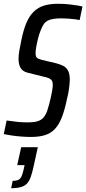

<svg xmlns="http://www.w3.org/2000/svg" viewBox="-33 -716 456 1015"><path d="M131 8Q107 8 81 6Q55 4 30.5 0.5Q6 -3 -13 -7L2 -79Q21 -77 41 -74Q61 -71 79.5 -70Q98 -69 112 -69Q132 -69 150 -71.5Q168 -74 182.5 -82.5Q197 -91 206 -108Q211 -114 216.5 -130Q222 -146 227 -165.5Q232 -185 236.5 -204.5Q241 -224 243.5 -241Q246 -258 246 -267Q246 -282 241.5 -289.5Q237 -297 226.5 -302Q216 -307 196 -311L112 -332Q88 -338 76.5 -356Q65 -374 65 -406Q65 -425 69.5 -450Q74 -475 80 -504Q91 -559 107 -596Q123 -633 146 -655Q169 -677 200 -686.5Q231 -696 273 -696Q306 -696 332.5 -693Q359 -690 377 -687Q395 -684 403 -681L388 -610Q381 -612 365 -614Q349 -616 329.5 -617.5Q310 -619 290 -619Q266 -619 248.5 -616Q231 -613 219.5 -607Q208 -601 200 -591Q191 -578 182.5 -557Q174 -536 168 -512Q162 -488 158.5 -467.5Q155 -447 155 -436Q155 -417 162.5 -410.5Q170 -404 190 -399L266 -381Q285 -376 301 -368Q317 -360 326.5 -343Q336 -326 336 -293Q336 -284 334.5 -270Q333 -256 330.5 -238Q328 -220 322 -197Q310 -138 295 -98.5Q280 -59 258.5 -35.5Q237 -12 206 -2Q175 8 131 8ZM26 279 34 240Q54 240 64.5 234.5Q75 229 80.5 217Q86 205 91 184L97 157H58L79 62H167L145 162Q138 195 130 218Q122 241 110 254Q98 267 77.5 273Q57 279 26 279Z"/></svg>

Font: Saira ExtraCondensed Medium
Style: Italic
Weight: 500
Width: 2
Italic angle: -12°
Designer: Hector Gatti with collaboration of the Omnibus-Type team
Foundry: Omnibus-Type
Version: Version 1.101